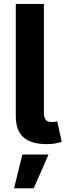

<svg xmlns="http://www.w3.org/2000/svg" viewBox="-20 -748 349 1001"><path d="M224.8 3.4Q141.1 3.4 101.7 -32.7Q62.4 -68.9 62.4 -141.7V-727.5H208.8V-161.8Q208.8 -135.5 218 -123.7Q227.1 -111.9 249.2 -111.9Q261 -111.9 267.4 -112.7Q273.8 -113.6 278.6 -115.3L301.9 -8.3Q290.2 -4.4 270.1 -0.5Q250 3.4 224.8 3.4ZM53.2 233.6 96.7 57.6H233L155.9 233.6Z"/></svg>

Font: Adwaita Sans
Style: Regular
Weight: 400
Designer: Rasmus Andersson
Foundry: rsms
Version: Version 4.001;git-9221beed3